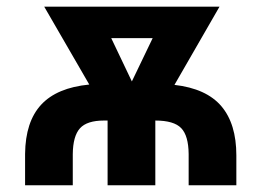

<svg xmlns="http://www.w3.org/2000/svg" viewBox="-20 -548 773 568"><path d="M496.1 -296.9Q590.3 -286.1 634.8 -233.9Q679.2 -181.6 679.2 -88.4V0H538.1V-92.3Q537.6 -146.5 516.1 -168.9Q494.6 -191.4 439.5 -191.4V0H298.3V-191.4H287.6Q237.3 -191.4 216.6 -168.5Q195.8 -145.5 195.3 -91.8V0H54.2V-92.8Q55.2 -188 101.8 -238.3Q148.4 -288.6 244.1 -297.9L110.8 -528.3H629.4ZM370.1 -307.1 431.6 -435.1H309.1Z"/></svg>

Font: Robotiche
Style: Bold
Weight: 700
Designer: Google
Version: Version 2.001150; 2014